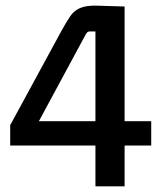

<svg xmlns="http://www.w3.org/2000/svg" viewBox="-20 -658 585 678"><path d="M420 0H317V-151L326 -144H16V-216L197 -549Q214 -580 227.5 -600Q241 -620 262.5 -629.5Q284 -639 322 -638L420 -635V-222L412 -230H514V-144H412L420 -151ZM283 -537 113 -222 107 -230H326L317 -222V-547H298Q292 -547 289.5 -545Q287 -543 283 -537Z"/></svg>

Font: Gemunu Libre ExtraLight SemiBold
Style: Regular
Weight: 600
Version: Version 1.100